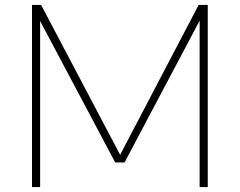

<svg xmlns="http://www.w3.org/2000/svg" viewBox="-20 -760 974 780"><path d="M110 0V-740H147L468 -131L787 -740H824V0H791V-676L486 -100H448L143 -674.5V0Z"/></svg>

Font: Encode Sans Exp Th
Style: Regular
Weight: 100
Width: 7
Designer: Multiple Designers
Foundry: Impallari Type
Version: Version 3.002; ttfautohint (v1.8.3) -l 8 -r 50 -G 200 -x 14 